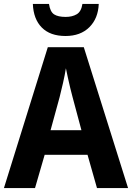

<svg xmlns="http://www.w3.org/2000/svg" viewBox="-20 -956 671 976"><path d="M473 0 425 -169H207L158 0H0L223 -716H406L631 0ZM349 -462Q344 -480 337.5 -507Q331 -534 325 -561.5Q319 -589 315 -609Q310 -577 300.5 -535Q291 -493 283 -462L237 -294H394ZM482 -936Q479 -862 434 -817.5Q389 -773 313 -773Q235 -773 192.5 -816Q150 -859 147 -936H229Q235 -896 255 -883Q275 -870 314 -870Q347 -870 370 -883.5Q393 -897 399 -936Z"/></svg>

Font: Noto Sans Hebrew SemiCondensed
Style: Bold
Weight: 700
Width: 4
Designer: Monotype Design Team
Foundry: Monotype Imaging Inc.
Version: Version 2.004; ttfautohint (v1.8.4.7-5d5b)